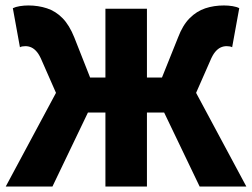

<svg xmlns="http://www.w3.org/2000/svg" viewBox="-20 -683 923 703"><path d="M1 0 185 -343 134 -459Q125 -481 115.5 -492.5Q106 -504 95.5 -509Q85 -514 73 -514Q67 -514 61.5 -513Q56 -512 53 -510L27 -653Q37 -658 52.5 -660.5Q68 -663 84 -663Q120 -663 152 -652.5Q184 -642 209 -616.5Q234 -591 252 -546L310 -399H366V-651H518V-399H573L632 -546Q649 -591 674.5 -616.5Q700 -642 731.5 -652.5Q763 -663 800 -663Q816 -663 831.5 -660.5Q847 -658 856 -653L830 -510Q827 -512 821.5 -513Q816 -514 810 -514Q798 -514 787.5 -509Q777 -504 767.5 -492.5Q758 -481 749 -459L698 -343L882 0H711L581 -271H518V0H366V-271H302L172 0Z"/></svg>

Font: Source Sans 3 ExtraBold
Style: Regular
Weight: 800
Designer: Paul D. Hunt
Foundry: Adobe
Version: Version 3.052;hotconv 1.1.0;makeotfexe 2.6.0